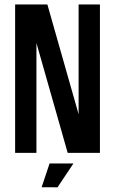

<svg xmlns="http://www.w3.org/2000/svg" viewBox="-20 -676 509 849"><path d="M327.6 -656.2H421.9V0H279.3L141.1 -485.8V0H46.9V-656.2H189.5L327.6 -170.9ZM199.2 46.9H304.7L234.4 152.3L164.1 151.9Z"/></svg>

Font: Lambda
Style: Regular
Weight: 400
Designer: GGBotNet
Version: 0.22